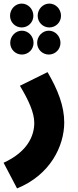

<svg xmlns="http://www.w3.org/2000/svg" viewBox="-50 -819 434 1070"><path d="M71 -666C107 -666 136 -695 136 -731C136 -768 107 -799 71 -799C35 -799 6 -768 6 -731C6 -695 35 -666 71 -666ZM225 -666C261 -666 290 -695 290 -731C290 -768 261 -799 225 -799C189 -799 160 -768 160 -731C160 -695 189 -666 225 -666ZM72 -515C108 -515 137 -544 137 -580C137 -617 108 -648 72 -648C36 -648 7 -617 7 -580C7 -544 36 -515 72 -515ZM222 -515C258 -515 287 -544 287 -580C287 -617 258 -648 222 -648C186 -648 157 -617 157 -580C157 -544 186 -515 222 -515ZM45 231C230 156 308 -5 308 -137C308 -227 273 -318 215 -417L61 -341C109 -261 141 -192 141 -134C141 -65 106 26 -30 88Z"/></svg>

Font: Noto Sans Arabic ExtCond Blk
Style: Regular
Weight: 900
Width: 2
Designer: Monotype Design Team, Nadine Chahine, Nizar Qandah and Khaled Hosny
Foundry: Monotype Imaging Inc.
Version: Version 2.012